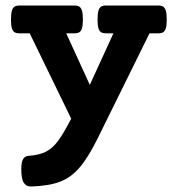

<svg xmlns="http://www.w3.org/2000/svg" viewBox="-20 -471 640 691"><path d="M580.1 -400.9Q580.1 -380.4 576.9 -369.6Q573.7 -358.9 567.4 -355Q561 -351.1 549.3 -351.1H518.1L331.1 27.8Q296.9 96.7 265.9 132.6Q234.9 168.5 195.1 183.3Q155.3 198.2 92.3 200.2Q74.7 200.7 65.7 187Q56.6 173.3 56.6 137.2Q56.6 112.3 63.2 101.6Q69.8 90.8 82 89.8Q120.6 87.4 144.8 75.2Q168.9 63 188.7 36.4Q208.5 9.8 236.3 -43.9L86.9 -351.1H50.3Q38.6 -351.1 32.2 -355Q25.9 -358.9 22.7 -369.6Q19.5 -380.4 19.5 -400.9Q19.5 -421.4 22.7 -432.1Q25.9 -442.9 32.2 -447Q38.6 -451.2 50.3 -451.2H247.6Q259.3 -451.2 265.6 -447Q272 -442.9 275.1 -432.1Q278.3 -421.4 278.3 -400.9Q278.3 -380.4 275.1 -369.6Q272 -358.9 265.6 -355Q259.3 -351.1 247.6 -351.1H218.3L303.2 -165.5L388.2 -351.1H361.8Q350.1 -351.1 343.8 -355Q337.4 -358.9 334.2 -369.6Q331.1 -380.4 331.1 -400.9Q331.1 -421.4 334.2 -432.1Q337.4 -442.9 343.8 -447Q350.1 -451.2 361.8 -451.2H549.3Q561 -451.2 567.4 -447Q573.7 -442.9 576.9 -432.1Q580.1 -421.4 580.1 -400.9Z"/></svg>

Font: Courier Prime
Style: Bold
Weight: 700
Designer: Alan Dague-Greene, Quote-Unquote Apps
Foundry: Quote-Unquote Apps
Version: Version 3.018